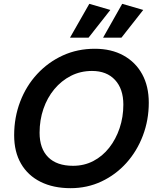

<svg xmlns="http://www.w3.org/2000/svg" viewBox="-20 -975 817 1004"><path d="M349 9Q259 9 192.5 -24Q126 -57 90 -119Q54 -181 54 -268Q54 -361 85.5 -443.5Q117 -526 174.5 -588Q232 -650 308.5 -685Q385 -720 476 -720Q562 -720 625.5 -685Q689 -650 723.5 -587Q758 -524 758 -438Q758 -347 727 -265.5Q696 -184 640.5 -122.5Q585 -61 510.5 -26Q436 9 349 9ZM362 -108Q420 -108 468 -133Q516 -158 551 -202.5Q586 -247 605.5 -305Q625 -363 625 -428Q625 -510 581.5 -557Q538 -604 461 -604Q401 -604 351 -578.5Q301 -553 264 -508.5Q227 -464 207 -405.5Q187 -347 187 -281Q187 -198 232 -153Q277 -108 362 -108ZM615 -778H519L619 -955L729 -923ZM443 -778H346L447 -955L557 -923Z"/></svg>

Font: Livvic SemiBold
Style: Italic
Weight: 600
Italic angle: -10°
Designer: Jacques Le Bailly, Baron von Fonthausen
Version: Version 1.001; ttfautohint (v1.8.2)